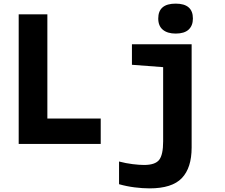

<svg xmlns="http://www.w3.org/2000/svg" viewBox="-20 -793 1240 1058"><path d="M83 0V-714H241V-140H535V0ZM948 -608Q903 -608 877.5 -629Q852 -650 852 -691Q852 -773 948 -773Q1043 -773 1043 -691Q1043 -652 1019.5 -630Q996 -608 948 -608ZM804 245Q766 245 722 239.5Q678 234 636 222V97Q674 107 711 111.5Q748 116 774 116Q835 116 857 88Q879 60 879 -14V-423L707 -436V-549H1036V20Q1036 132 982 188.5Q928 245 804 245Z"/></svg>

Font: Noto Sans Mono ExtraBold
Style: Regular
Weight: 800
Designer: Monotype Design Team
Foundry: Monotype Imaging Inc.
Version: Version 2.014